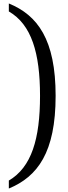

<svg xmlns="http://www.w3.org/2000/svg" viewBox="-20 -824 394 1108"><path d="M31 -804V-758C162 -682 211 -518 211 -271C211 -22 162 141 31 218V264C197 195 301 56 301 -271C301 -596 197 -736 31 -804Z"/></svg>

Font: Noto Serif Sinhala Condensed
Style: Regular
Weight: 400
Width: 3
Designer: Jelle Bosma - Monotype Design Team
Foundry: Monotype Imaging Inc.
Version: Version 2.007